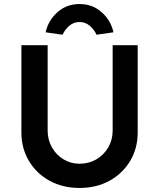

<svg xmlns="http://www.w3.org/2000/svg" viewBox="-20 -925 788 951"><path d="M374 6Q291 6 226 -29.5Q161 -65 123.5 -127.5Q86 -190 86 -269V-701H216V-278Q216 -232 237.5 -194.5Q259 -157 295 -135.5Q331 -114 374 -114Q420 -114 457 -135.5Q494 -157 516 -194.5Q538 -232 538 -278V-701H662V-269Q662 -190 624.5 -127.5Q587 -65 522 -29.5Q457 6 374 6ZM290 -753 206 -765Q219 -824 264.5 -864.5Q310 -905 374 -905Q438 -905 483.5 -864.5Q529 -824 542 -765L458 -753Q447 -778 425 -797Q403 -816 374 -816Q345 -816 323 -797Q301 -778 290 -753Z"/></svg>

Font: Readex Pro Medium
Style: Regular
Weight: 500
Designer: Bonnie Shaver-Troup, Thomas Jockin
Foundry: Lexend
Version: Version 1.204; ttfautohint (v1.8.4.7-5d5b)